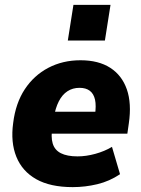

<svg xmlns="http://www.w3.org/2000/svg" viewBox="-20 -756 578 787"><path d="M278 11Q186 11 128.5 -21.5Q71 -54 47 -113.5Q23 -173 34 -252Q44 -333 81.5 -390Q119 -447 178 -478Q237 -509 310 -509Q384 -509 432 -478Q480 -447 500 -389.5Q520 -332 508 -250L502 -208H172L185 -298H384L369 -283Q375 -323 369.5 -347.5Q364 -372 348 -384Q332 -396 306 -396Q278 -396 256.5 -382Q235 -368 221 -340.5Q207 -313 200 -272L195 -236Q188 -195 196 -168Q204 -141 229.5 -128Q255 -115 298 -115Q333 -115 371 -125.5Q409 -136 439 -154L472 -42Q429 -13 379 -1Q329 11 278 11ZM258 -590 281 -736H433L410 -590Z"/></svg>

Font: Nunito Sans 10pt SemiCondensed Black
Style: Italic
Weight: 900
Width: 4
Italic angle: -9°
Designer: Vernon Adams
Foundry: Vernon Adams
Version: Version 3.101;gftools[0.9.27]